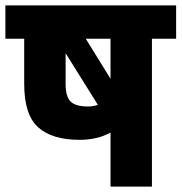

<svg xmlns="http://www.w3.org/2000/svg" viewBox="-30 -694 675 714"><path d="M625 -674V-550H535V0H381V-201Q332 -174 266 -174Q164 -174 112 -220.5Q60 -267 60 -382V-550H-10V-674ZM381 -550H289L381 -401ZM297 -298Q316 -298 334 -304L214 -496V-382Q214 -335 232.5 -316.5Q251 -298 297 -298Z"/></svg>

Font: Biryani Heavy
Style: Regular
Weight: 900
Designer: Dan Reynolds and Mathieu Réguer
Foundry: Dan Reynolds and Mathieu Réguer
Version: Version 1.003; ttfautohint (v1.1) -l 5 -r 5 -G 72 -x 0 -D la